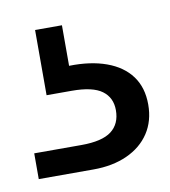

<svg xmlns="http://www.w3.org/2000/svg" viewBox="-45 -47 306 345"><g transform="rotate(-10 108.5 125.5)"><path d="M0 258V211H86Q124 211 141 198Q158 185 158 160Q158 137 141 124.5Q124 112 86 112H40V-7H89V67Q128 66 157 76.5Q186 87 201.5 108Q217 129 217 160Q217 190 202.5 212Q188 234 161.5 246Q135 258 100 258Z"/></g></svg>

Font: DM Sans 24pt Light
Style: Regular
Weight: 300
Designer: Colophon Foundry, Jonny Pinhorn
Foundry: Colophon Foundry
Version: Version 4.004;gftools[0.9.30]